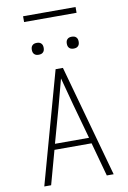

<svg xmlns="http://www.w3.org/2000/svg" viewBox="-115 -1176 830 1243"><g transform="rotate(-10 300.0 -554.5)"><path d="M72 0 276 -735H324L528 0H483L422 -222H178L117 0ZM188 -260H412L348 -490Q336 -535 324 -580Q312 -625 300 -670Q288 -625 276 -580Q264 -535 252 -490ZM415 -846Q407 -846 399.5 -848Q392 -850 386 -856Q380 -862 378 -869.5Q376 -877 376 -885Q376 -893 378 -900.5Q380 -908 386 -914Q392 -920 399.5 -922Q407 -924 415 -924Q423 -924 430.5 -922Q438 -920 444 -914Q450 -908 452 -900.5Q454 -893 454 -885Q454 -877 452 -869.5Q450 -862 444 -856Q438 -850 430.5 -848Q423 -846 415 -846ZM185 -846Q177 -846 169.5 -848Q162 -850 156 -856Q150 -862 148 -869.5Q146 -877 146 -885Q146 -893 148 -900.5Q150 -908 156 -914Q162 -920 169.5 -922Q177 -924 185 -924Q193 -924 200.5 -922Q208 -920 214 -914Q220 -908 222 -900.5Q224 -893 224 -885Q224 -877 222 -869.5Q220 -862 214 -856Q208 -850 200.5 -848Q193 -846 185 -846ZM128 -1071V-1109H473V-1071Z"/></g></svg>

Font: Iosevka Extralight Extended
Style: Regular
Weight: 200
Width: 7
Monospace: yes
Designer: Belleve Invis
Foundry: Belleve Invis
Version: Version 32.5.0; ttfautohint (v1.8.4)